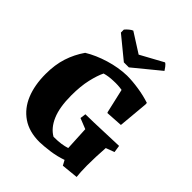

<svg xmlns="http://www.w3.org/2000/svg" viewBox="-244 -1035 1193 1193"><g transform="rotate(45 352.0 -438.5)"><path d="M513 13 495 -20Q447 -3 395.5 4Q344 11 306 12Q215 12 154.5 -29.5Q94 -71 64 -144Q34 -217 34 -314Q34 -396 55 -460.5Q76 -525 115 -581Q174 -617 250 -640Q326 -663 399 -665Q446 -665 502 -656.5Q558 -648 606 -632L607 -619L589 -421L477 -414L474 -421L438 -578Q402 -584 363 -582Q321 -581 287 -571Q269 -535 255 -474.5Q241 -414 241 -333Q241 -229 268.5 -165Q296 -101 345 -73Q384 -73 410.5 -77Q437 -81 459 -88L451 -246L381 -274L386 -312Q462 -313 532 -316Q602 -319 673 -321L680 -274L624 -253Q621 -213 619.5 -171Q618 -129 618 -94Q618 -62 619.5 -39Q621 -16 623 2ZM327 -709 183 -827V-853Q192 -864 205 -875Q218 -886 229 -890L358 -808L508 -890Q517 -886 528 -871.5Q539 -857 543 -850L371 -709Z"/></g></svg>

Font: Labrada ExtraBold
Style: Regular
Weight: 800
Designer: Mercedes Jáuregui
Foundry: Omnibus-Type Team
Version: Version 1.000; ttfautohint (v1.8.4.7-5d5b)